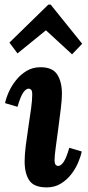

<svg xmlns="http://www.w3.org/2000/svg" viewBox="-20 -803 384 834"><path d="M156 -511Q208 -511 228.5 -479.5Q249 -448 249 -395Q249 -371 244 -330Q239 -289 233 -244Q227 -199 222 -162Q217 -125 217 -108Q217 -92 222 -87Q227 -82 232 -82Q244 -82 256 -99Q268 -116 281 -161L335 -145Q331 -124 319.5 -97Q308 -70 289 -45.5Q270 -21 243.5 -5Q217 11 183 11Q128 11 107.5 -19Q87 -49 87 -102Q87 -131 92 -171Q97 -211 103.5 -253Q110 -295 115 -331.5Q120 -368 120 -392Q120 -409 115 -413.5Q110 -418 104 -418Q93 -418 81 -401Q69 -384 56 -339L2 -355Q6 -376 18 -403Q30 -430 49.5 -454.5Q69 -479 95.5 -495Q122 -511 156 -511ZM200 -783 337 -613 293 -567 180 -671H179L56 -571L21 -618L190 -783Z"/></svg>

Font: Lora Italic
Style: Italic
Weight: 400
Italic angle: -3°
Designer: Olga Karpushina, Alexei Vanyashin (Cyrillic)
Foundry: Cyreal
Version: Version 2.210; ttfautohint (v1.8.1.43-b0c9)